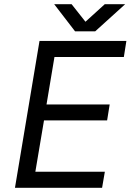

<svg xmlns="http://www.w3.org/2000/svg" viewBox="-20 -895 632 915"><path d="M168.3 -700H582.3L570.2 -623.3H239.5L201.7 -397.2H502.7L490.5 -321.3H189.7L148.5 -76.7H479.7L466.5 0H51.3ZM338.7 -747.3 479.3 -875H576.5L433.7 -745.7H338.7ZM238.2 -875H321.2L422.7 -746.5L421 -745.7H337.7Z"/></svg>

Font: Oak Sans Light Italic
Style: Regular
Weight: 400
Italic angle: -9.5°
Foundry: Erik Kennedy, Walven
Version: Version 1.000;Glyphs 3.1.2 (3151)